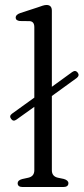

<svg xmlns="http://www.w3.org/2000/svg" viewBox="-20 -752 336 772"><path d="M25 -273.5Q15.5 -285.5 28.5 -295L118 -359.5V-643Q118 -665.5 99.5 -667L59.5 -667.5Q43 -669.5 43 -681.5Q43 -693 61.5 -699.5L130.5 -722Q142.5 -726.5 151.5 -729.2Q160.5 -732 167 -732Q188.5 -732 188.5 -709V-403L270.5 -462.5Q283.5 -471.5 292.5 -460Q301 -448.5 288.5 -438.5L188.5 -366V-67.5Q188.5 -43 212.5 -37.5L236.5 -32.5Q255 -27 255 -15.5Q255 0 234 0H71Q51 0 51 -15.5Q51 -27 69 -32L94 -37.5Q118 -43 118 -67.5V-322.5L46 -271Q33.5 -262 25 -273.5Z"/></svg>

Font: Fraunces 9pt Soft Light
Style: Regular
Weight: 300
Version: Version 1.000;[0bf87f6ff]